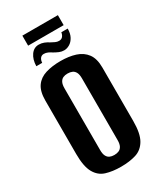

<svg xmlns="http://www.w3.org/2000/svg" viewBox="-205 -879 811 964"><g transform="rotate(-30 200.5 -397.0)"><path d="M199 12Q150 12 113 0.5Q76 -11 55.5 -47.5Q35 -84 35 -156V-466Q35 -519 55.5 -548Q76 -577 113.5 -588.5Q151 -600 200 -600Q248 -600 285.5 -588Q323 -576 344.5 -547Q366 -518 366 -466V-157Q366 -84 344.5 -47.5Q323 -11 285.5 0.5Q248 12 199 12ZM199 -56Q214 -56 225.5 -61Q237 -66 243.5 -78.5Q250 -91 250 -113V-471Q250 -493 243.5 -505.5Q237 -518 225.5 -523Q214 -528 199 -528Q184 -528 173 -523Q162 -518 155.5 -505.5Q149 -493 149 -471V-113Q149 -91 155.5 -78.5Q162 -66 173 -61Q184 -56 199 -56ZM244 -637Q229 -637 216 -642.5Q203 -648 189 -656Q179 -663 168 -668Q157 -673 145 -673Q132 -673 124.5 -663.5Q117 -654 116 -638H82Q83 -677 100.5 -701.5Q118 -726 146 -726Q162 -726 176 -720.5Q190 -715 202 -707Q213 -701 223.5 -696Q234 -691 245 -691Q259 -691 266.5 -700Q274 -709 276 -723H313Q313 -695 302.5 -675.5Q292 -656 276 -646.5Q260 -637 244 -637ZM98 -748V-806H304V-748Z"/></g></svg>

Font: Alumni Sans
Style: Bold
Weight: 700
Designer: Robert E. Leuschke
Foundry: Robert E. Leuschke
Version: Version 1.018